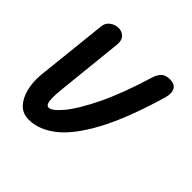

<svg xmlns="http://www.w3.org/2000/svg" viewBox="-120 -520 629 629"><g transform="rotate(45 194.0 -205.5)"><path d="M93 5Q65 5 47.5 -13.5Q30 -32 22.5 -62Q15 -92 18 -126L45 -380Q47 -397 60.5 -406.5Q74 -416 89 -416Q105 -416 115.5 -405.5Q126 -395 124 -374L100 -143Q97 -116 97.5 -99.5Q98 -83 101.5 -76Q105 -69 111 -69Q127 -69 154.5 -102Q182 -135 215.5 -203.5Q249 -272 281 -377Q287 -397 297.5 -406.5Q308 -416 327 -416Q349 -416 357 -402Q365 -388 358 -363Q318 -227 274.5 -146.5Q231 -66 185.5 -30.5Q140 5 93 5Z"/></g></svg>

Font: Edu NSW ACT Foundation Medium
Style: Regular
Weight: 500
Version: Version 1.003